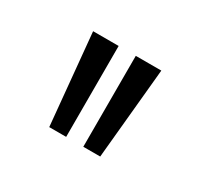

<svg xmlns="http://www.w3.org/2000/svg" viewBox="-54 -752 308 293"><g transform="rotate(30 100.0 -605.0)"><path d="M40 -685.1H85V-524.9H55.2ZM145 -524.9H115.2V-685.1H160.2Z"/></g></svg>

Font: Rochester
Style: Regular
Weight: 400
Version: Version 1.006